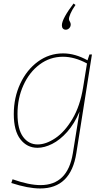

<svg xmlns="http://www.w3.org/2000/svg" viewBox="-20 -830 607 1086"><path d="M486 -522H500L412 35Q381 236 207 236Q139 236 44 205L51 184Q144 217 209 217Q363 217 392 37L430 -199Q401 -130 360 -84Q319 -38 275 -16Q231 6 192 6Q133 6 95.5 -42Q58 -90 58 -185Q58 -278 94.5 -356.5Q131 -435 194.5 -481.5Q258 -528 337 -528Q405 -528 475 -489ZM450 -335 472 -471Q402 -509 336 -509Q263 -509 204.5 -465.5Q146 -422 112.5 -348Q79 -274 79 -186Q79 -99 110.5 -56Q142 -13 193 -13Q240 -13 293 -48.5Q346 -84 389.5 -157Q433 -230 450 -335ZM407 -802Q388 -775 379 -754Q370 -733 370 -722Q370 -716 375 -708Q380 -700 380 -692Q380 -679 371.5 -670.5Q363 -662 352 -662Q342 -662 336 -668.5Q330 -675 330 -687Q330 -706 348 -738.5Q366 -771 396 -810Z"/></svg>

Font: Bitter Pro Thin
Style: Italic
Weight: 250
Italic angle: -9°
Designer: Sol Matas, and Bitter project Authors
Foundry: Sol Matas
Version: Version 1.010